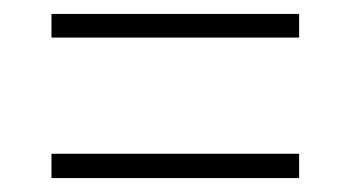

<svg xmlns="http://www.w3.org/2000/svg" viewBox="-20 -495 505 276"><path d="M54 -441V-475H410V-441ZM54 -239V-274H410V-239Z"/></svg>

Font: Noto Serif Condensed ExtraLight
Style: Regular
Weight: 200
Width: 3
Designer: Monotype Design Team
Foundry: Monotype Imaging Inc.
Version: Version 2.013; ttfautohint (v1.8.4.7-5d5b)